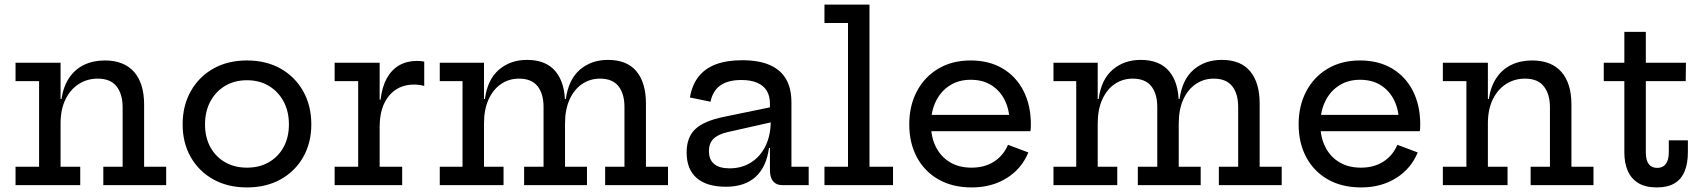

<svg xmlns="http://www.w3.org/2000/svg" viewBox="-20 -810 7443 840"><path d="M245 -80.5H331V0H48V-80.5H151V-455H48V-535.5H245ZM516.5 -80.5V-340Q516.5 -398.5 489.8 -432.2Q463 -466 407.5 -466Q361.5 -466 324.8 -442.5Q288 -419 266.5 -375.2Q245 -331.5 245 -270L224 -377H249Q257.5 -432.5 283 -470Q308.5 -507.5 348.2 -526.5Q388 -545.5 438.5 -545.5Q522.5 -545.5 566.5 -495.5Q610.5 -445.5 610.5 -352.5V-80.5H707V0H432V-80.5Z M1060.5 10Q976.5 10 913.2 -25.2Q850 -60.5 814.5 -122.8Q779 -185 779 -266Q779 -347.5 814.5 -410.8Q850 -474 913.2 -509.8Q976.5 -545.5 1060.5 -545.5Q1144.5 -545.5 1207.8 -509.8Q1271 -474 1306.5 -410.8Q1342 -347.5 1342 -266Q1342 -185 1306.5 -122.8Q1271 -60.5 1207.8 -25.2Q1144.5 10 1060.5 10ZM1060.5 -76.5Q1114.5 -76.5 1155.8 -100Q1197 -123.5 1220.5 -166Q1244 -208.5 1244 -266Q1244 -323 1220.5 -366.5Q1197 -410 1155.8 -434.5Q1114.5 -459 1060.5 -459Q1006.5 -459 965.2 -434.5Q924 -410 900.5 -366.5Q877 -323 877 -266Q877 -208.5 900.5 -166Q924 -123.5 965.2 -100Q1006.5 -76.5 1060.5 -76.5Z M1641 -80.5H1739.5V0H1444V-80.5H1547V-455H1444V-535.5H1641ZM1836 -434Q1825.5 -437 1814.2 -438.5Q1803 -440 1791.5 -440Q1723 -440 1682 -391Q1641 -342 1641 -254.5L1620 -374H1645Q1651.5 -430 1672.5 -467.8Q1693.5 -505.5 1727 -524.5Q1760.5 -543.5 1804 -543.5Q1812.5 -543.5 1820.2 -542.8Q1828 -542 1836 -540.5Z M2627.5 0V-80.5H2712V-342Q2712 -400 2685.8 -433Q2659.5 -466 2605 -466Q2561.5 -466 2526.8 -442.5Q2492 -419 2472 -375Q2452 -331 2452 -270L2430.5 -377H2455.5Q2467.5 -462.5 2517.2 -505.2Q2567 -548 2640 -548Q2723 -548 2764.5 -498Q2806 -448 2806 -357V-80.5H2902.5V0ZM1904 0V-80.5H2003.5V-455H1904V-535.5H2097.5V-80.5H2183V0ZM2273 0V-80.5H2358V-342Q2358 -400 2331.8 -433Q2305.5 -466 2250.5 -466Q2207 -466 2172.2 -442.5Q2137.5 -419 2117.5 -375Q2097.5 -331 2097.5 -270L2076 -377H2101.5Q2113 -462.5 2163 -505.2Q2213 -548 2285.5 -548Q2368.5 -548 2410.2 -498Q2452 -448 2452 -357V-80.5H2548V0Z M3403 0Q3376.5 0 3362.5 -16.8Q3348.5 -33.5 3348.5 -64.5V-200L3357 -219L3352 -281L3348.5 -317V-356.5Q3348.5 -390.5 3334.2 -413.5Q3320 -436.5 3292 -448.2Q3264 -460 3223.5 -460Q3165 -460 3131.5 -436.2Q3098 -412.5 3088.5 -365L2998.5 -383.5Q3007.5 -438 3035.8 -474.2Q3064 -510.5 3111.8 -528.5Q3159.5 -546.5 3227 -546.5Q3299 -546.5 3346.8 -526Q3394.5 -505.5 3418.5 -464.8Q3442.5 -424 3442.5 -362V-80.5H3518V0ZM3156 7Q3072 7 3028 -31.2Q2984 -69.5 2984 -143Q2984 -209 3021.5 -244.8Q3059 -280.5 3145.5 -298.5L3376 -346V-280L3161 -231.5Q3120.5 -222 3101 -202.2Q3081.5 -182.5 3081.5 -149Q3081.5 -111.5 3104.5 -92.5Q3127.5 -73.5 3171.5 -73.5Q3225 -73.5 3265.8 -99.2Q3306.5 -125 3329.2 -171.5Q3352 -218 3352 -281L3377 -163H3344.5Q3333 -79 3285.5 -36Q3238 7 3156 7Z M3784 -80.5H3887V0H3587V-80.5H3690V-709.5H3587V-790H3784Z M4231.5 10Q4147 10 4085.5 -25.2Q4024 -60.5 3991 -122.8Q3958 -185 3958 -266Q3958 -347.5 3991.5 -410.8Q4025 -474 4085.5 -509.8Q4146 -545.5 4226.5 -545.5Q4308 -545.5 4367.2 -510Q4426.5 -474.5 4458.2 -411.5Q4490 -348.5 4490 -266Q4490 -254 4489.5 -247.2Q4489 -240.5 4488 -236H4395Q4396 -243.5 4396.5 -252.2Q4397 -261 4397 -273Q4397 -327.5 4376.8 -369.8Q4356.5 -412 4318.5 -436.5Q4280.5 -461 4226.5 -461Q4174.5 -461 4135.5 -436.2Q4096.5 -411.5 4074.8 -367.5Q4053 -323.5 4053 -266Q4053 -210.5 4074.2 -167.8Q4095.5 -125 4135.2 -100.8Q4175 -76.5 4230.5 -76.5Q4288 -76.5 4329.2 -103.2Q4370.5 -130 4390 -176.5L4479 -143Q4450 -72 4384.5 -31Q4319 10 4231.5 10ZM4017.5 -236V-307.5H4460L4488 -236Z M5312.5 0V-80.5H5397V-342Q5397 -400 5370.8 -433Q5344.5 -466 5290 -466Q5246.5 -466 5211.8 -442.5Q5177 -419 5157 -375Q5137 -331 5137 -270L5115.5 -377H5140.5Q5152.5 -462.5 5202.2 -505.2Q5252 -548 5325 -548Q5408 -548 5449.5 -498Q5491 -448 5491 -357V-80.5H5587.5V0ZM4589 0V-80.5H4688.5V-455H4589V-535.5H4782.5V-80.5H4868V0ZM4958 0V-80.5H5043V-342Q5043 -400 5016.8 -433Q4990.5 -466 4935.5 -466Q4892 -466 4857.2 -442.5Q4822.5 -419 4802.5 -375Q4782.5 -331 4782.5 -270L4761 -377H4786.5Q4798 -462.5 4848 -505.2Q4898 -548 4970.5 -548Q5053.5 -548 5095.2 -498Q5137 -448 5137 -357V-80.5H5233V0Z M5935 10Q5850.5 10 5789 -25.2Q5727.5 -60.5 5694.5 -122.8Q5661.5 -185 5661.5 -266Q5661.5 -347.5 5695 -410.8Q5728.5 -474 5789 -509.8Q5849.5 -545.5 5930 -545.5Q6011.5 -545.5 6070.8 -510Q6130 -474.5 6161.8 -411.5Q6193.5 -348.5 6193.5 -266Q6193.5 -254 6193 -247.2Q6192.5 -240.5 6191.5 -236H6098.5Q6099.5 -243.5 6100 -252.2Q6100.5 -261 6100.5 -273Q6100.5 -327.5 6080.2 -369.8Q6060 -412 6022 -436.5Q5984 -461 5930 -461Q5878 -461 5839 -436.2Q5800 -411.5 5778.2 -367.5Q5756.5 -323.5 5756.5 -266Q5756.5 -210.5 5777.8 -167.8Q5799 -125 5838.8 -100.8Q5878.5 -76.5 5934 -76.5Q5991.5 -76.5 6032.8 -103.2Q6074 -130 6093.5 -176.5L6182.5 -143Q6153.5 -72 6088 -31Q6022.5 10 5935 10ZM5721 -236V-307.5H6163.5L6191.5 -236Z M6489.5 -80.5H6575.5V0H6292.5V-80.5H6395.5V-455H6292.5V-535.5H6489.5ZM6761 -80.5V-340Q6761 -398.5 6734.2 -432.2Q6707.5 -466 6652 -466Q6606 -466 6569.2 -442.5Q6532.5 -419 6511 -375.2Q6489.5 -331.5 6489.5 -270L6468.5 -377H6493.5Q6502 -432.5 6527.5 -470Q6553 -507.5 6592.8 -526.5Q6632.5 -545.5 6683 -545.5Q6767 -545.5 6811 -495.5Q6855 -445.5 6855 -352.5V-80.5H6951.5V0H6676.5V-80.5Z M7180.5 -143.5Q7180.5 -109 7193.2 -92.2Q7206 -75.5 7230.5 -75.5Q7255 -75.5 7268 -92.8Q7281 -110 7281 -143.5V-196H7364.5V-144.5Q7364.5 -95 7350.2 -60.5Q7336 -26 7306 -8Q7276 10 7228.5 10Q7179.5 10 7148.2 -8.8Q7117 -27.5 7101.8 -61.8Q7086.5 -96 7086.5 -143.5V-455H6996.5V-535.5H7086.5V-670.5H7180.5V-535.5H7356L7355 -455H7180.5Z"/></svg>

Font: Hepta Slab Medium
Style: Regular
Weight: 500
Designer: Michael LaGattuta
Foundry: Michael LaGattuta
Version: Version 1.102